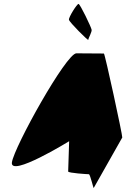

<svg xmlns="http://www.w3.org/2000/svg" viewBox="-20 -976 646 983"><path d="M41 -145C29 -65 334 -253 334 -253L329 -98C329 -90 428 -84 435 -84C442 -84 459 -6 460 -14L606 -272C608 -282 517 -702 512 -702C512 -702 423 -703 371 -703C319 -703 53 -225 41 -145ZM333 -875C335 -862 432 -766 432 -772C432 -780 452 -814 449 -824C447 -837 390 -956 382 -956C374 -956 331 -888 333 -875Z"/></svg>

Font: Ampere
Style: SuCndIta
Weight: 400
Version: Version 1